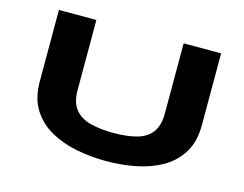

<svg xmlns="http://www.w3.org/2000/svg" viewBox="-98 -855 1296 1020"><g transform="rotate(15 550.0 -344.5)"><path d="M556.5 11Q474 11 394.2 -4.5Q314.5 -20 249.8 -56.2Q185 -92.5 146.5 -153.8Q108 -215 108 -307V-700H314V-314Q314 -247 343.8 -209.8Q373.5 -172.5 428 -158Q482.5 -143.5 556.5 -143.5Q630.5 -143.5 683.8 -158Q737 -172.5 765.5 -209.8Q794 -247 794 -314V-700H1000V-307Q1000 -215 962.8 -153.8Q925.5 -92.5 862 -56.2Q798.5 -20 719.5 -4.5Q640.5 11 556.5 11Z"/></g></svg>

Font: Trispace Expanded ExtraBold
Style: Regular
Weight: 800
Width: 7
Designer: Tyler Finck
Foundry: Etcetera Type Company
Version: Version 1.210; ttfautohint (v1.8.3)